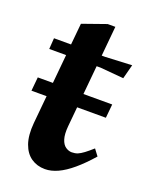

<svg xmlns="http://www.w3.org/2000/svg" viewBox="-115 -630 552 708"><g transform="rotate(20 160.5 -276.0)"><path d="M3.9 -239.9 9.1 -293.9H301.1L295.9 -239.9ZM148.9 15Q118 15 94.7 -1Q71.4 -17 60 -49.4Q48.6 -81.9 53 -130.9L79.1 -406.9H12.9L15.9 -450H82.8L90.9 -534.1L184 -566.9H214.1L203.1 -450H216.9L320.9 -455L306.2 -398.9L214.1 -406.9H198.9L175.9 -163.1Q173 -131 179 -112.1Q185 -93.1 196.8 -85.1Q208.6 -77.1 220.9 -77.1Q234 -77.1 244.1 -81.2Q254.2 -85.4 266.9 -94.9Q279.6 -104.4 297.1 -120L315.9 -95Q283.5 -58 254.4 -33.5Q225.4 -9 199.3 3Q173.2 15 148.9 15Z"/></g></svg>

Font: Ancizar Serif Light
Style: Italic
Weight: 300
Italic angle: -4°
Designer: Cesar Puertas, Viviana Monsalve, Julian Moncada, Julian Prieto, Jose Castro, Felipe Aragon, Mariel Hernandez, Sara Alarc
Version: Version 8.100